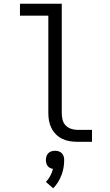

<svg xmlns="http://www.w3.org/2000/svg" viewBox="-20 -760 590 1029"><path d="M473 0H394Q373 0 352.5 -3.5Q332 -7 313.5 -16Q295 -25 280 -40Q265 -55 255.5 -74Q246 -93 242.5 -113.5Q239 -134 239 -155V-676H87V-740H311V-155Q311 -137 315 -119.5Q319 -102 331 -89Q343 -76 360 -70Q377 -64 394 -64H473ZM265 249 226 215Q240 200 249.5 182.5Q259 165 264 145Q256 144 248 140Q240 136 235 129Q230 122 228 114Q226 106 226 97Q226 87 229 77.5Q232 68 239 61Q246 54 255.5 51Q265 48 275 48Q285 48 294.5 51Q304 54 311 61Q318 68 321 77.5Q324 87 324 97Q324 118 320.5 138.5Q317 159 309.5 178.5Q302 198 291 216Q280 234 265 249Z"/></svg>

Font: Lode Term
Style: Regular
Weight: 400
Monospace: yes
Designer: Belleve Invis
Foundry: Belleve Invis
Version: Version 29.2.0